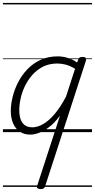

<svg xmlns="http://www.w3.org/2000/svg" viewBox="-20 -905 650 1315"><path d="M187 17Q146 17 116 -3Q86 -23 70 -59.5Q54 -96 54 -146Q54 -190 66.5 -241Q79 -292 104 -341Q129 -390 167.5 -430.5Q206 -471 258 -495Q310 -519 376 -519Q410 -519 445 -508Q480 -497 508 -477L515 -495Q518 -506 524.5 -510.5Q531 -515 545 -515Q563 -515 567.5 -507.5Q572 -500 568 -488L289 371Q285 381 279 385.5Q273 390 258 390Q246 390 238 385Q230 380 234 369L391 -113Q354 -63 317 -35Q280 -7 247 5Q214 17 187 17ZM112 -150Q112 -114 121.5 -87.5Q131 -61 151 -47Q171 -33 202 -33Q237 -33 276 -55.5Q315 -78 354.5 -124.5Q394 -171 432 -243L494 -434Q459 -455 429.5 -462.5Q400 -470 373 -470Q319 -470 277 -449.5Q235 -429 203.5 -394Q172 -359 151.5 -317Q131 -275 121.5 -231.5Q112 -188 112 -150ZM0 365H610V375H0ZM0 -20H610V0H0ZM0 -505H610V-500H0ZM0 -885H610V-875H0Z"/></svg>

Font: Playwrite DK Loopet Guides
Style: Regular
Weight: 400
Designer: Veronika Burian, José Scaglione
Foundry: TypeTogether
Version: Version 1.003